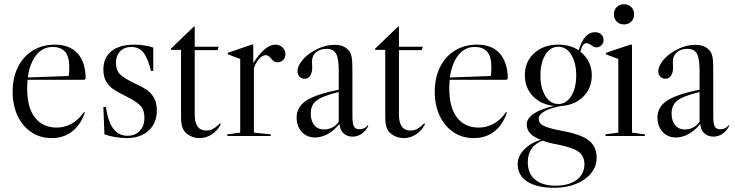

<svg xmlns="http://www.w3.org/2000/svg" viewBox="-20 -646 3491 912"><path d="M379 -114 383 -112 379 -101Q359 -48 319.5 -19Q280 10 225 10Q171 10 129 -18Q87 -46 63.5 -96Q40 -146 40 -211Q40 -276 65 -327Q90 -378 136 -406Q182 -434 241 -434Q311 -434 348.5 -392.5Q386 -351 387 -272L381 -267H111Q109 -241 109 -226Q109 -135 146 -87.5Q183 -40 249 -40Q283 -40 314.5 -55.5Q346 -71 370 -102ZM112 -278 306 -285Q309 -297 309 -325Q309 -379 288.5 -401Q268 -423 230 -423Q183 -423 152 -384Q121 -345 112 -278Z M471 -316Q471 -281 485 -258Q499 -235 519.5 -221.5Q540 -208 574 -191Q620 -169 643 -148Q666 -127 666 -86Q666 -48 644 -24.5Q622 -1 585 -1Q544 -1 518.5 -34.5Q493 -68 483 -138H471L476 -8Q497 0 527 5Q557 10 581 10Q647 10 686 -25.5Q725 -61 725 -122Q725 -159 710.5 -183Q696 -207 675.5 -220.5Q655 -234 620 -250Q575 -271 553 -290.5Q531 -310 531 -348Q531 -382 551 -402.5Q571 -423 604 -423Q640 -423 661.5 -396Q683 -369 697 -309H708V-420Q692 -426 667 -430Q642 -434 618 -434Q548 -434 509.5 -403Q471 -372 471 -316Z M791 -414 793 -409H840V-89Q840 -58 847 -39Q854 -20 871 -8Q896 10 928 10Q959 10 986.5 -8Q1014 -26 1029 -57L1025 -60Q1007 -42 992 -34Q977 -26 961 -26Q928 -26 916 -50Q905 -67 905 -102V-408H1013L1019 -424H905V-519L901 -520Z M1336 -388Q1336 -372 1325 -361Q1314 -350 1298 -350Q1288 -350 1281.5 -354.5Q1275 -359 1268 -368Q1261 -376 1255.5 -380Q1250 -384 1242 -384Q1226 -384 1209.5 -365Q1193 -346 1186 -321V-16L1266 -8V0H1060V-8L1121 -16V-366L1062 -388V-395L1175 -434H1183V-346Q1239 -434 1288 -434Q1308 -434 1322 -420.5Q1336 -407 1336 -388Z M1389 -88Q1389 -138 1434.5 -168Q1480 -198 1589 -220V-311Q1589 -369 1576 -391.5Q1563 -414 1531 -414Q1500 -414 1481 -397.5Q1462 -381 1462 -353L1463 -326Q1463 -301 1453.5 -286.5Q1444 -272 1427 -272Q1412 -272 1402.5 -282Q1393 -292 1393 -308Q1393 -332 1416.5 -360.5Q1440 -389 1477 -408Q1522 -433 1570 -433Q1598 -433 1617.5 -422Q1637 -411 1646 -391Q1651 -378 1652.5 -359Q1654 -340 1654 -286V-95Q1654 -59 1661 -45.5Q1668 -32 1686 -32Q1713 -32 1726 -51L1730 -49Q1718 -24 1698 -10.5Q1678 3 1655 3Q1629 3 1612 -12.5Q1595 -28 1593 -54L1590 -55Q1567 -26 1537 -9.5Q1507 7 1476 7Q1438 7 1413.5 -19.5Q1389 -46 1389 -88ZM1589 -68V-209Q1537 -196 1508.5 -183Q1480 -170 1468 -152Q1456 -134 1456 -107Q1456 -72 1473 -51.5Q1490 -31 1519 -31Q1540 -31 1558.5 -40.5Q1577 -50 1589 -68Z M1761 -414 1763 -409H1810V-89Q1810 -58 1817 -39Q1824 -20 1841 -8Q1866 10 1898 10Q1929 10 1956.5 -8Q1984 -26 1999 -57L1995 -60Q1977 -42 1962 -34Q1947 -26 1931 -26Q1898 -26 1886 -50Q1875 -67 1875 -102V-408H1983L1989 -424H1875V-519L1871 -520Z M2384 -114 2388 -112 2384 -101Q2364 -48 2324.5 -19Q2285 10 2230 10Q2176 10 2134 -18Q2092 -46 2068.5 -96Q2045 -146 2045 -211Q2045 -276 2070 -327Q2095 -378 2141 -406Q2187 -434 2246 -434Q2316 -434 2353.5 -392.5Q2391 -351 2392 -272L2386 -267H2116Q2114 -241 2114 -226Q2114 -135 2151 -87.5Q2188 -40 2254 -40Q2288 -40 2319.5 -55.5Q2351 -71 2375 -102ZM2117 -278 2311 -285Q2314 -297 2314 -325Q2314 -379 2293.5 -401Q2273 -423 2235 -423Q2188 -423 2157 -384Q2126 -345 2117 -278Z M2737 -400Q2763 -380 2777 -351.5Q2791 -323 2791 -288Q2791 -234 2758.5 -195.5Q2726 -157 2672 -146Q2660 -143 2648 -143Q2596 -134 2567.5 -118Q2539 -102 2539 -82Q2539 -68 2548 -58.5Q2557 -49 2582 -40.5Q2607 -32 2657 -23Q2742 -7 2778 22Q2814 51 2814 104Q2814 144 2788 176.5Q2762 209 2716 227.5Q2670 246 2613 246Q2530 246 2484.5 216.5Q2439 187 2439 134Q2439 97 2468.5 65.5Q2498 34 2548 18Q2513 4 2497.5 -13.5Q2482 -31 2482 -55Q2482 -83 2515.5 -106Q2549 -129 2612 -143Q2550 -149 2511.5 -189Q2473 -229 2473 -289Q2473 -353 2517.5 -393.5Q2562 -434 2632 -434Q2688 -434 2729 -407Q2754 -493 2806 -493Q2825 -493 2836 -482.5Q2847 -472 2847 -455Q2847 -441 2837 -431Q2827 -421 2813 -421Q2801 -421 2788 -432Q2786 -433 2779.5 -437Q2773 -441 2766 -441Q2746 -441 2737 -400ZM2717 -288Q2717 -348 2693.5 -386Q2670 -424 2632 -424Q2594 -424 2570.5 -386Q2547 -348 2547 -288Q2547 -228 2570.5 -190Q2594 -152 2632 -152Q2670 -152 2693.5 -190Q2717 -228 2717 -288ZM2627 40Q2585 33 2558 22Q2487 47 2487 125Q2487 178 2521.5 207Q2556 236 2619 236Q2682 236 2719 208.5Q2756 181 2756 134Q2756 96 2729 75.5Q2702 55 2627 40Z M2944 -626Q2965 -626 2978.5 -612.5Q2992 -599 2992 -578Q2992 -557 2978.5 -543.5Q2965 -530 2944 -530Q2923 -530 2909.5 -543.5Q2896 -557 2896 -578Q2896 -599 2909.5 -612.5Q2923 -626 2944 -626ZM2982 -434H2974L2858 -395V-388L2917 -366V-16L2856 -8V0H3043V-8L2982 -16Z M3103 -88Q3103 -138 3148.5 -168Q3194 -198 3303 -220V-311Q3303 -369 3290 -391.5Q3277 -414 3245 -414Q3214 -414 3195 -397.5Q3176 -381 3176 -353L3177 -326Q3177 -301 3167.5 -286.5Q3158 -272 3141 -272Q3126 -272 3116.5 -282Q3107 -292 3107 -308Q3107 -332 3130.5 -360.5Q3154 -389 3191 -408Q3236 -433 3284 -433Q3312 -433 3331.5 -422Q3351 -411 3360 -391Q3365 -378 3366.5 -359Q3368 -340 3368 -286V-95Q3368 -59 3375 -45.5Q3382 -32 3400 -32Q3427 -32 3440 -51L3444 -49Q3432 -24 3412 -10.5Q3392 3 3369 3Q3343 3 3326 -12.5Q3309 -28 3307 -54L3304 -55Q3281 -26 3251 -9.5Q3221 7 3190 7Q3152 7 3127.5 -19.5Q3103 -46 3103 -88ZM3303 -68V-209Q3251 -196 3222.5 -183Q3194 -170 3182 -152Q3170 -134 3170 -107Q3170 -72 3187 -51.5Q3204 -31 3233 -31Q3254 -31 3272.5 -40.5Q3291 -50 3303 -68Z"/></svg>

Font: Libre Caslon Display
Style: Regular
Weight: 400
Designer: Pablo Impallari, Rodrigo Fuenzalida
Foundry: Pablo Impallari, Rodrigo Fuenzalida
Version: Version 1.100; ttfautohint (v1.6) -l 8 -r 50 -G 200 -x 14 -D